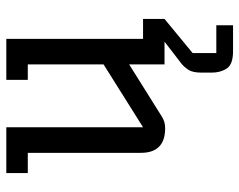

<svg xmlns="http://www.w3.org/2000/svg" viewBox="-95 -446 758 608"><g transform="rotate(-90 284.0 -142.0)"><path d="M182 2Q104 2 104 -75V-433H40V-501H185V-68L384 -193V-433H335V-501H465V-68H528V0H384V-112L218 -8Q202 2 182 2ZM528 0 420 89V164H508V217H426Q384 217 371 197Q358 177 358 149V118Q358 89 367 75.5Q376 62 386.5 53.5Q397 45 412 34L456 0Z"/></g></svg>

Font: Kelly Slab
Style: Regular
Weight: 400
Designer: Denis Masharov
Foundry: Denis Masharov
Version: Version 1.001